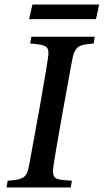

<svg xmlns="http://www.w3.org/2000/svg" viewBox="-20 -831 460 852"><path d="M9 1H294L299 -29C239 -34 215 -31 215 -73C215 -105 298 -553 298 -553C311 -628 327 -632 396 -638L400 -668H119L114 -638C176 -633 195 -629 195 -595C195 -560 117 -140 117 -140C100 -44 101 -36 14 -29ZM109 -746H406L420 -811H124Z"/></svg>

Font: KpRoman
Style: SemiboldItalic
Weight: 600
Italic angle: -11°
Version: Version 0.66